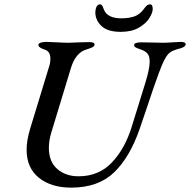

<svg xmlns="http://www.w3.org/2000/svg" viewBox="-20 -846 871 880"><path d="M102 -160Q102 -201 117 -252L206 -544Q211 -559 211 -577Q211 -611 184 -619Q156 -628 156 -640Q156 -647 167 -650.5Q178 -654 192 -654Q207 -654 241 -652Q275 -650 294 -650Q311 -650 347 -652L390 -653Q416 -653 413 -640Q412 -634 404.5 -630Q397 -626 386 -622.5Q375 -619 370 -617Q351 -611 333.5 -590.5Q316 -570 305 -534L215 -238Q204 -202 204 -168Q204 -105 242.5 -71.5Q281 -38 340 -38Q433 -38 493 -101.5Q553 -165 584 -266L625 -398L646 -466Q666 -530 666 -564Q666 -589 655.5 -601Q645 -613 623 -620Q608 -625 601 -629Q594 -633 595 -640Q595 -646 604 -649Q613 -652 626 -652L681 -651Q698 -650 728 -650Q745 -650 771 -652Q797 -654 808 -654Q831 -654 831 -643Q831 -629 794 -621Q773 -615 761 -607Q749 -599 737 -578Q725 -557 709 -514Q687 -455 652 -349L620 -255Q575 -125 502.5 -55.5Q430 14 306 14Q215 14 158.5 -31Q102 -76 102 -160ZM417 -787Q417 -804 422.5 -815Q428 -826 439 -826Q444 -826 447 -822Q450 -818 452 -813Q454 -808 455 -805Q470 -762 536 -762Q571 -762 596.5 -771Q622 -780 641 -807Q649 -818 654.5 -822Q660 -826 668 -826Q680 -826 680 -805Q680 -788 664.5 -763Q649 -738 616 -719Q583 -700 534 -700Q474 -700 446 -726Q418 -752 417 -787Z"/></svg>

Font: EB Garamond Medium
Style: Italic
Weight: 500
Italic angle: -17.2°
Designer: Georg Duffner and Octavio Pardo
Foundry: Georg Duffner
Version: Version 1.000